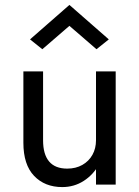

<svg xmlns="http://www.w3.org/2000/svg" viewBox="-20 -750 565 780"><path d="M370 0H450V-460H370ZM155 -180V-460H75V-170Q75 -81 118.5 -35.5Q162 10 233 10Q281 10 320 -15Q359 -40 382.5 -82.5Q406 -125 406 -180H370Q370 -147 355.5 -121Q341 -95 314.5 -80Q288 -65 253 -65Q204 -65 179.5 -94Q155 -123 155 -180ZM262 -645 372 -550 422 -590 262 -730 102 -590 152 -550Z"/></svg>

Font: Jost* Book
Style: Regular
Weight: 400
Version: Version 3.000